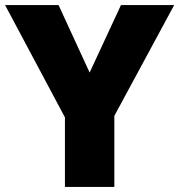

<svg xmlns="http://www.w3.org/2000/svg" viewBox="-32 -734 704 754"><path d="M320 -449 198 -714H-12L223 -273V0H417V-279L652 -714H443Z"/></svg>

Font: Frost ExtraBold
Style: Regular
Weight: 800
Designer: Lee Frost
Foundry: Lee Frost for Ice Communication Norge AS
Version: Version 2.011;hotconv 1.0.107;makeotfexe 2.5.65593